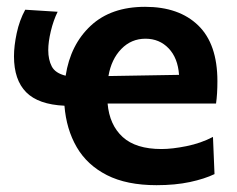

<svg xmlns="http://www.w3.org/2000/svg" viewBox="-20 -533 695 563"><path d="M439 10Q351.5 10 293.5 -19.5Q235.5 -49 205 -101.5Q174.5 -154 169 -223Q92.5 -226.5 56.8 -262.5Q21 -298.5 21 -368Q21 -398 29 -435.8Q37 -473.5 54 -504.5L149 -498.5Q136.5 -473 129 -441.5Q121.5 -410 121.5 -386Q121.5 -358 131.8 -338.2Q142 -318.5 172.5 -311Q186.5 -402 246 -457.5Q305.5 -513 405.5 -513Q505 -513 561.2 -458.5Q617.5 -404 617.5 -295Q617.5 -257 613.5 -229.5H295.5Q301 -166.5 339.8 -131.2Q378.5 -96 453.5 -96Q485 -96 527 -104.5Q569 -113 604.5 -131.5L609 -22.5Q580 -8.5 536.8 0.8Q493.5 10 439 10ZM406.5 -419.5Q365 -419.5 335.8 -389.5Q306.5 -359.5 298 -310L505 -313.5Q501.5 -363 474.5 -391.2Q447.5 -419.5 406.5 -419.5Z"/></svg>

Font: Heraclito SemiBold
Style: Regular
Weight: 600
Designer: Kostas Bartsokas (font) & Cristiano Sobral (main changes)
Foundry: Kostas Bartsokas (font) & Cristiano Sobral (main changes)
Version: Version 1.00;July 8, 2020;FontCreator 13.0.0.2655 64-bit